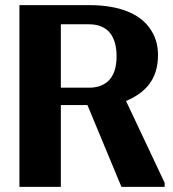

<svg xmlns="http://www.w3.org/2000/svg" viewBox="-20 -731 678 751"><path d="M56 0H218V-320H322L455 0H624V-16L473 -336C546 -367 598 -418 598 -515C598 -546 592 -574 579 -599C540 -676 449 -711 328 -711H56ZM218 -388V-636H328C397 -636 436 -595 436 -510C436 -427 395 -388 328 -388Z"/></svg>

Font: Aerodynamic
Style: Bd
Weight: 500
Designer: Google
Version: Version 2.000980; 2014